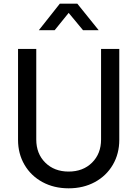

<svg xmlns="http://www.w3.org/2000/svg" viewBox="-20 -1011 746 1043"><path d="M78 -251V-745H177V-253Q177 -176 226 -127.5Q275 -79 353 -79Q431 -79 480 -127.5Q529 -176 529 -253V-745H628V-251Q628 -176 593 -116Q558 -56 495.5 -22Q433 12 353 12Q273 12 210.5 -22Q148 -56 113 -116Q78 -176 78 -251ZM305 -991H400L516 -847H431L353 -941L277 -847H191Z"/></svg>

Font: Eudoxus Sans Medium
Style: Regular
Weight: 500
Designer: Stijn de Vries
Foundry: tokotype
Version: Version 2.005